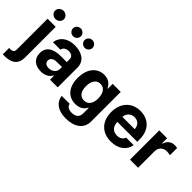

<svg xmlns="http://www.w3.org/2000/svg" viewBox="-34 -1543 2533 2533"><g transform="rotate(45 1232.5 -276.5)"><path d="M60.4 -545.5V24.5C60.4 65.7 43 86.3 -5.7 86.3C-12.1 86.3 -18.1 86.3 -25.6 85.6V203.8C-14.6 204.2 -5.7 204.5 5 204.5C133.5 204.5 211.6 153.4 211.6 27V-545.5ZM54 -692.5C54 -650.2 90.9 -615.8 135.7 -615.8C180.8 -615.8 217.7 -650.2 217.7 -692.5C217.7 -734.4 180.8 -768.8 135.7 -768.8C90.9 -768.8 54 -734.4 54 -692.5Z M487.9 10.3C568.5 10.3 620.7 -24.9 647.4 -75.6H651.6V0H795.1V-367.9C795.1 -497.9 685 -552.6 563.6 -552.6C432.9 -552.6 342.7 -485.1 328.5 -376.8L468.8 -376.4C476.2 -418.3 508.5 -442.1 562.9 -442.1C614.3 -442.1 643.8 -416.2 643.8 -371.4V-320L537.3 -320.3C403.1 -321 306.8 -274.1 306.8 -152.3C306.8 -44.4 383.9 10.3 487.9 10.3ZM386.4 -692.5C386.4 -653.1 420.1 -620 460.9 -620C502.1 -620 534.8 -653.1 534.8 -692.5C534.8 -732.6 502.1 -764.6 460.9 -764.6C420.1 -764.6 386.4 -732.6 386.4 -692.5ZM451.3 -157.3C451.3 -199.9 486.2 -227.3 545.5 -228.3L644.9 -230.1V-195C644.9 -137.8 597.7 -94.1 531.2 -94.1C484.7 -94.1 451.3 -115.8 451.3 -157.3ZM603.7 -692.5C603.7 -653.1 637.4 -620 678.3 -620C719.5 -620 752.1 -653.1 752.1 -692.5C752.1 -732.6 719.5 -764.6 678.3 -764.6C637.4 -764.6 603.7 -732.6 603.7 -692.5Z M1157 215.9C1315.3 215.9 1425.1 144.9 1425.1 5.3V-545.5H1274.9V-453.8H1269.2C1248.9 -498.2 1204.5 -552.6 1113.3 -552.6C993.6 -552.6 892.4 -459.5 892.4 -273.8C892.4 -92.3 990.8 -7.8 1113.6 -7.8C1200.6 -7.8 1249.3 -51.5 1269.2 -96.6H1275.6V3.2C1275.6 78.1 1228 107.2 1160.9 107.2C1106.9 107.2 1070.3 88.1 1058.9 41.9L911.2 42.6C924 146 1008.5 215.9 1157 215.9ZM1046.9 -274.5C1046.9 -367.2 1086.6 -432.2 1161.6 -432.2C1235.1 -432.2 1276.3 -370 1276.3 -274.5C1276.3 -178.3 1234.4 -121.4 1161.6 -121.4C1087.4 -121.4 1046.9 -180.4 1046.9 -274.5Z M1794.4 10.7C1935.4 10.7 2025.6 -62.5 2042.3 -169.4H1901.3C1888.1 -126.8 1849.1 -102.3 1796.9 -102.3C1720.9 -102.3 1675.1 -150.2 1673.3 -234H2044.7V-275.6C2044.7 -460.9 1932.5 -552.6 1788.4 -552.6C1627.8 -552.6 1523.8 -438.6 1523.8 -270.2C1523.8 -97.3 1626.4 10.7 1794.4 10.7ZM1673.3 -327.8C1676.1 -390.3 1723.7 -439.6 1790.8 -439.6C1856.5 -439.6 1902 -392.8 1902.3 -327.8Z M2143.5 0H2294.7V-308.6C2294.7 -375.7 2343.8 -421.9 2410.5 -421.9C2431.5 -421.9 2460.2 -418.3 2474.4 -413.7V-547.9C2460.9 -551.1 2442.1 -553.3 2426.8 -553.3C2365.8 -553.3 2315.7 -517.8 2295.8 -450.3H2290.1V-545.5H2143.5Z"/></g></svg>

Font: Margiela Sans
Style: Bold
Weight: 700
Designer: Stefan Endress, Andreas Faust
Version: Version 1.100;FEAKit 1.0